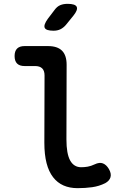

<svg xmlns="http://www.w3.org/2000/svg" viewBox="-20 -970 640 1000"><path d="M326 -244Q326 -169 345.5 -134Q365 -99 403 -99Q420 -99 437 -102Q454 -105 473 -114Q498 -126 516 -119Q534 -112 547 -90Q561 -66 555.5 -47Q550 -28 528 -16Q496 0 460 5Q424 10 384 10Q343 10 311 -4Q279 -18 256.5 -47Q234 -76 222.5 -120.5Q211 -165 211 -227L212 -577Q212 -602 199.5 -614Q187 -626 163 -626H108Q82 -626 69 -639Q56 -652 56 -678Q56 -704 69 -717Q82 -730 108 -730H230Q279 -730 303 -706Q327 -682 327 -633ZM259 -810Q220 -810 213 -825Q206 -840 229 -872L264 -918Q277 -936 293.5 -943Q310 -950 332 -950Q372 -950 379.5 -934.5Q387 -919 362 -888L323 -840Q310 -825 294.5 -817.5Q279 -810 259 -810Z"/></svg>

Font: Maple Mono SemiBold
Style: Regular
Weight: 600
Monospace: yes
Designer: subframe7536
Version: Version 7.000